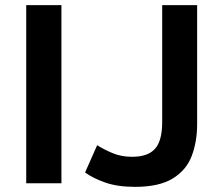

<svg xmlns="http://www.w3.org/2000/svg" viewBox="-20 -713 861 747"><path d="M82 0V-693H219V0ZM505 14Q436 14 387.5 -3.5Q339 -21 311 -42L358 -148Q385 -131 418.5 -117Q452 -103 494 -103Q555 -103 583 -134Q611 -165 611 -238V-693H747V-230Q747 -162 726 -106.5Q705 -51 652 -18.5Q599 14 505 14Z"/></svg>

Font: Ubuntu Sans
Style: Bold
Weight: 700
Designer: Dalton Maag Ltd
Foundry: Dalton Maag Ltd
Version: Version 1.006; ttfautohint (v1.8.4.7-5d5b)